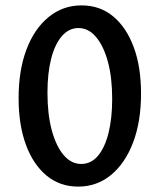

<svg xmlns="http://www.w3.org/2000/svg" viewBox="-20 -685 592 712"><path d="M270 7Q202 7 152.5 -34Q103 -75 76 -148.5Q49 -222 49 -321Q49 -424 78 -501Q107 -578 160 -621.5Q213 -665 282 -665Q351 -665 400 -624Q449 -583 476 -510Q503 -437 503 -338Q503 -234 473.5 -156.5Q444 -79 391.5 -36Q339 7 270 7ZM281 -77Q318 -77 343.5 -107.5Q369 -138 382.5 -192Q396 -246 396 -318Q396 -398 380 -456.5Q364 -515 336 -548Q308 -581 271 -581Q235 -581 209 -550.5Q183 -520 169.5 -466.5Q156 -413 156 -341Q156 -261 172 -202Q188 -143 216 -110Q244 -77 281 -77Z"/></svg>

Font: Ysabeau Infant SemiBold
Style: Regular
Weight: 600
Designer: Christian Thalmann (Catharsis Fonts)
Version: Version 2.002; featfreeze: ss01,ss02,lnum